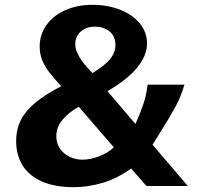

<svg xmlns="http://www.w3.org/2000/svg" viewBox="-20 -771 840 796"><path d="M589.5 -590.5Q589.5 -541 548.8 -491Q508 -441 425.5 -393L541.5 -257Q559 -295.5 573 -335.5Q587 -375.5 592 -420H744.5Q731.5 -373.5 707.8 -329.2Q684 -285 644.5 -222.5L612.5 -171L758.5 0H587L523.5 -72.5Q467.5 -31.5 406.5 -13.2Q345.5 5 286 5Q206.5 5 153 -19Q99.5 -43 73.2 -85.8Q47 -128.5 47 -186Q47 -235.5 67.2 -274.5Q87.5 -313.5 128 -346.5Q168.5 -379.5 233.5 -413.5Q200 -450.5 183 -472.8Q166 -495 155.2 -521Q144.5 -547 144.5 -578Q144.5 -627 172.2 -666.5Q200 -706 250 -728.5Q300 -751 363.5 -751Q426 -751 477.8 -730.8Q529.5 -710.5 559.5 -674Q589.5 -637.5 589.5 -590.5ZM322 -109Q353.5 -109 389.8 -122.5Q426 -136 452 -160L306.5 -328.5Q265 -305.5 239.2 -274.5Q213.5 -243.5 213.5 -207Q213.5 -176.5 229 -154.2Q244.5 -132 269.5 -120.5Q294.5 -109 322 -109ZM342.5 -490.5 363.5 -468Q417 -501 437.8 -527.8Q458.5 -554.5 458.5 -584Q458.5 -621.5 433.8 -641Q409 -660.5 373 -660.5Q348.5 -660.5 330 -650.8Q311.5 -641 301.8 -624.5Q292 -608 292 -588.5Q292 -565 306.2 -539.8Q320.5 -514.5 342.5 -490.5Z"/></svg>

Font: 1883 Sans
Style: Bold
Weight: 700
Designer: 1883 Sans project is a fork of Public Sans.
Version: Version 1.009